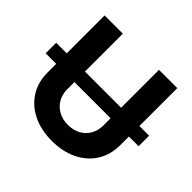

<svg xmlns="http://www.w3.org/2000/svg" viewBox="-180 -894 1092 1092"><g transform="rotate(45 365.5 -348.5)"><path d="M739.5 -317.7H-8V-402.4H739.5ZM661.4 -707V-247.5Q661.4 -171.4 625 -113.2Q588.6 -54.9 522.2 -22.5Q455.9 9.9 368.9 9.9Q281.9 9.9 215.8 -22.5Q149.7 -54.9 113.3 -113.2Q76.9 -171.4 76.9 -247.5V-707H223.4V-259.9Q223.4 -219.6 241.6 -187.6Q259.9 -155.6 293 -137.3Q326 -119.1 368.9 -119.1Q412.7 -119.1 445.7 -137.3Q478.8 -155.6 496.6 -187.6Q514.4 -219.6 514.4 -259.9V-707Z"/></g></svg>

Font: Pretendard Std Variable
Style: Regular
Weight: 400
Designer: Base glyphs from Inter by Rasmus Andersson; Hangeul glyphs from Noto Sans CJK(Source Han Sans) by Jang Soo-young and Kan
Foundry: Kil Hyung-jin
Version: Version 1.309;Glyphs 3.2 (3225)